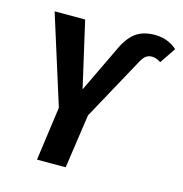

<svg xmlns="http://www.w3.org/2000/svg" viewBox="-105 -803 855 899"><g transform="rotate(15 322.5 -353.5)"><path d="M190 -261 54 -692H202L275 -373L377 -586Q406 -652 442.5 -679.5Q479 -707 537 -707Q600 -707 645 -667L593 -590Q571 -605 550 -605Q531 -605 519 -595Q507 -585 493 -558L331 -262L293 0H154Z"/></g></svg>

Font: Fira Sans Condensed SemiBold
Style: Italic
Weight: 600
Width: 3
Italic angle: -8°
Designer: bBox Type GmbH & Carrois Corporate GbR & Edenspiekermann AG
Foundry: bBox Type GmbH & Carrois Corporate GbR & Edenspiekermann AG
Version: Version 4.301